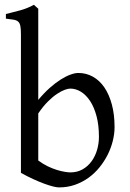

<svg xmlns="http://www.w3.org/2000/svg" viewBox="-20 -777 548 811"><path d="M463.9 -240.2Q463.9 -211.9 456.5 -182.1Q449.2 -152.3 435.1 -124Q420.9 -95.7 400.4 -70.3Q379.9 -44.9 353.8 -26.1Q327.6 -7.3 296.4 3.7Q265.1 14.6 229 14.6Q219.7 14.6 203.4 10.5Q187 6.3 165.8 -1.5Q144.5 -9.3 119.6 -20.8Q94.7 -32.2 68.4 -46.9V-632.8Q68.4 -655.3 65.9 -667.5Q63.5 -679.7 56.6 -685.8Q49.8 -691.9 37.4 -693.8Q24.9 -695.8 4.9 -698.2V-717.8Q37.1 -725.6 66.4 -733.6Q95.7 -741.7 123.5 -756.8L128.4 -752Q131.3 -749 134.3 -746.6Q137.7 -743.7 141.6 -740.2V-355Q166 -384.3 190.2 -405.8Q214.4 -427.2 236.6 -441.2Q258.8 -455.1 277.8 -461.9Q296.9 -468.8 311 -468.8Q344.2 -468.8 372.3 -453.1Q400.4 -437.5 420.7 -408Q440.9 -378.4 452.4 -335.9Q463.9 -293.5 463.9 -240.2ZM397.9 -199.2Q397.9 -248 387.9 -285.9Q377.9 -323.7 361.1 -349.6Q344.2 -375.5 322.3 -389.2Q300.3 -402.8 276.9 -402.8Q268.1 -402.8 253.7 -397.7Q239.3 -392.6 221.2 -380.6Q203.1 -368.7 182.6 -348.4Q162.1 -328.1 141.6 -297.9V-99.1Q161.1 -84.5 181.4 -74.7Q201.7 -64.9 220 -59.3Q238.3 -53.7 253.2 -51.3Q268.1 -48.8 276.9 -48.8Q306.6 -48.8 329.1 -61.8Q351.6 -74.7 366.9 -95.9Q382.3 -117.2 390.1 -144Q397.9 -170.9 397.9 -199.2Z"/></svg>

Font: Gentium Unicode
Style: Regular
Weight: 400
Version: Version 1.009